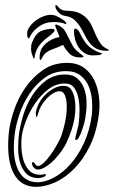

<svg xmlns="http://www.w3.org/2000/svg" viewBox="-20 -725 443 745"><path d="M336 -277Q339 -304 337 -334Q335 -364 324.5 -389.5Q314 -415 292.5 -432Q271 -449 236 -449Q189 -449 154 -423.5Q119 -398 94 -360.5Q69 -323 55 -280.5Q41 -238 37 -203Q31 -155 35.5 -120Q40 -85 52 -62.5Q64 -40 82.5 -29Q101 -18 123 -18Q154 -17 188.5 -35.5Q223 -54 253 -87.5Q283 -121 305.5 -169.5Q328 -218 336 -277ZM14 -208Q18 -248 34 -296Q50 -344 78.5 -385Q107 -426 147 -453.5Q187 -481 240 -481Q280 -481 306 -462Q332 -443 346 -413.5Q360 -384 364 -349.5Q368 -315 364 -284Q355 -212 329 -159Q303 -106 268 -70.5Q233 -35 194 -17.5Q155 0 119 0Q92 0 70.5 -12Q49 -24 34.5 -49.5Q20 -75 14.5 -114.5Q9 -154 14 -208ZM126 -67Q121 -67 116 -70.5Q111 -74 108 -79Q105 -84 104 -89Q103 -94 108 -96Q111 -97 116 -89Q121 -81 127 -81Q137 -81 150.5 -94Q164 -107 176.5 -124.5Q189 -142 198.5 -159Q208 -176 212 -184Q216 -192 220 -204.5Q224 -217 227.5 -230Q231 -243 233.5 -255.5Q236 -268 237 -277Q242 -322 235 -346.5Q228 -371 212 -371Q200 -371 187 -363.5Q174 -356 162.5 -344Q151 -332 142 -317.5Q133 -303 129 -288Q124 -271 122 -271Q119 -271 119 -288Q122 -307 132 -325.5Q142 -344 157 -358.5Q172 -373 190 -382.5Q208 -392 227 -392Q246 -392 255.5 -378.5Q265 -365 269 -345.5Q273 -326 272.5 -305.5Q272 -285 270 -273Q266 -246 257.5 -220.5Q249 -195 237 -169Q231 -157 219 -139.5Q207 -122 191.5 -106Q176 -90 158.5 -78.5Q141 -67 126 -67ZM158 -48Q159 -42 148.5 -38Q138 -34 127 -34Q96 -35 79.5 -54Q63 -73 56.5 -99Q50 -125 50.5 -153Q51 -181 53 -200Q57 -233 69 -274Q81 -315 103 -351Q125 -387 157 -411.5Q189 -436 233 -436Q262 -436 279.5 -421Q297 -406 305.5 -384Q314 -362 315.5 -336.5Q317 -311 314 -290Q312 -267 307 -248Q302 -229 293 -206Q290 -199 285 -190Q280 -181 274 -182Q271 -183 272.5 -190Q274 -197 276.5 -207.5Q279 -218 282 -229.5Q285 -241 286 -251Q288 -268 288.5 -293.5Q289 -319 284.5 -343Q280 -367 268 -384Q256 -401 232 -401Q197 -401 167.5 -378.5Q138 -356 116 -323.5Q94 -291 80.5 -255.5Q67 -220 64 -193Q62 -177 63 -153Q64 -129 70.5 -105.5Q77 -82 92 -65Q107 -48 133 -47Q141 -46 148.5 -48.5Q156 -51 158 -48ZM86 -602Q88 -613 99 -626.5Q110 -640 125.5 -650Q141 -660 159 -665Q177 -670 193 -665Q201 -662 209.5 -657.5Q218 -653 224.5 -648.5Q231 -644 234.5 -639.5Q238 -635 237 -632Q236 -630 231.5 -632.5Q227 -635 222 -636Q195 -642 169.5 -638Q144 -634 122 -615Q114 -609 106 -598.5Q98 -588 95 -580Q92 -574 91 -576Q86 -580 85.5 -588.5Q85 -597 86 -602ZM393 -528Q368 -528 352.5 -537Q337 -546 326.5 -560Q316 -574 308 -590.5Q300 -607 290.5 -622Q281 -637 268 -648.5Q255 -660 234 -663Q221 -665 213 -671.5Q205 -678 200.5 -685Q196 -692 195 -698Q194 -704 196 -705Q200 -706 202.5 -702.5Q205 -699 208.5 -695Q212 -691 220 -687Q228 -683 245 -683Q273 -682 290.5 -673Q308 -664 319.5 -650.5Q331 -637 338 -620.5Q345 -604 352.5 -587.5Q360 -571 369.5 -557Q379 -543 396 -535Q401 -533 402.5 -530.5Q404 -528 393 -528ZM304 -506Q304 -503 298.5 -502.5Q293 -502 292 -502Q264 -502 248.5 -518Q233 -534 225 -551Q207 -542 183 -533.5Q159 -525 148 -509Q146 -506 142.5 -499Q139 -492 137 -492Q136 -492 134.5 -495.5Q133 -499 134 -510Q136 -531 147 -544.5Q158 -558 171 -566Q184 -574 195.5 -577.5Q207 -581 211 -581Q205 -597 202 -605Q199 -613 197.5 -616Q196 -619 195.5 -620Q195 -621 195 -624Q193 -628 195.5 -629.5Q198 -631 201 -629Q224 -621 234.5 -601Q245 -581 256 -559Q265 -540 276 -530Q287 -520 304 -507ZM377 -517Q371 -512 361.5 -511Q352 -510 341 -510Q322 -510 308 -519Q294 -528 285 -541.5Q276 -555 271.5 -572Q267 -589 267 -606Q267 -608 268 -611Q269 -614 271 -614Q282 -614 290 -596.5Q298 -579 312 -559Q323 -545 338.5 -535Q354 -525 374 -518H376Q377 -517 377 -517ZM182 -613Q190 -613 191.5 -609Q193 -605 188 -600Q181 -592 170.5 -584.5Q160 -577 149.5 -567.5Q139 -558 129.5 -544.5Q120 -531 115 -510Q114 -505 114 -501.5Q114 -498 111 -498Q109 -498 106 -510Q101 -521 100.5 -534.5Q100 -548 104 -559Q118 -595 138.5 -604Q159 -613 182 -613Z"/></svg>

Font: mr_AkronimG
Style: Regular
Weight: 400
Version: Version 1.002 April 14, 2020